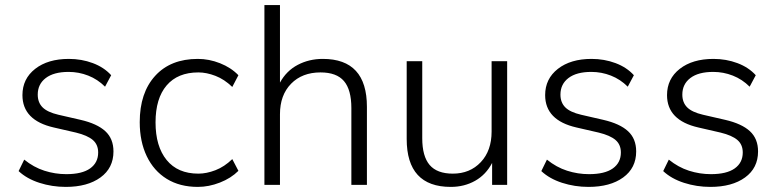

<svg xmlns="http://www.w3.org/2000/svg" viewBox="-20 -725 3046 753"><path d="M238 8Q184 8 134.5 -8Q85 -24 53 -54L75 -99Q112 -69 154 -55.5Q196 -42 240 -42Q302 -42 333.5 -64.5Q365 -87 365 -127Q365 -158 344 -176Q323 -194 278 -205L191 -225Q68 -253 68 -352Q68 -416 118 -455Q168 -494 250 -494Q300 -494 344 -477.5Q388 -461 416 -430L392 -385Q363 -414 326 -428.5Q289 -443 249 -443Q191 -443 159.5 -419Q128 -395 128 -354Q128 -323 147 -304Q166 -285 209 -275L296 -255Q361 -240 393 -210.5Q425 -181 425 -131Q425 -66 374 -29Q323 8 238 8Z M756 8Q685 8 634 -23.5Q583 -55 555.5 -112.5Q528 -170 528 -246Q528 -361 588.5 -427.5Q649 -494 756 -494Q800 -494 843 -477Q886 -460 915 -430L891 -384Q860 -414 825 -427.5Q790 -441 758 -441Q677 -441 633.5 -390Q590 -339 590 -245Q590 -151 633.5 -97.5Q677 -44 758 -44Q790 -44 825 -57.5Q860 -71 891 -101L915 -55Q886 -26 842.5 -9Q799 8 756 8Z M1017 0V-705H1078V-401Q1103 -447 1147.5 -470.5Q1192 -494 1246 -494Q1419 -494 1419 -306V0H1358V-301Q1358 -373 1329 -407Q1300 -441 1237 -441Q1165 -441 1121.5 -396.5Q1078 -352 1078 -277V0Z M1748 8Q1575 8 1575 -180V-485H1636V-183Q1636 -112 1665 -78Q1694 -44 1756 -44Q1823 -44 1865.5 -89Q1908 -134 1908 -209V-485H1969V0H1910V-86Q1886 -40 1843.5 -16Q1801 8 1748 8Z M2288 8Q2234 8 2184.5 -8Q2135 -24 2103 -54L2125 -99Q2162 -69 2204 -55.5Q2246 -42 2290 -42Q2352 -42 2383.5 -64.5Q2415 -87 2415 -127Q2415 -158 2394 -176Q2373 -194 2328 -205L2241 -225Q2118 -253 2118 -352Q2118 -416 2168 -455Q2218 -494 2300 -494Q2350 -494 2394 -477.5Q2438 -461 2466 -430L2442 -385Q2413 -414 2376 -428.5Q2339 -443 2299 -443Q2241 -443 2209.5 -419Q2178 -395 2178 -354Q2178 -323 2197 -304Q2216 -285 2259 -275L2346 -255Q2411 -240 2443 -210.5Q2475 -181 2475 -131Q2475 -66 2424 -29Q2373 8 2288 8Z M2766 8Q2712 8 2662.5 -8Q2613 -24 2581 -54L2603 -99Q2640 -69 2682 -55.5Q2724 -42 2768 -42Q2830 -42 2861.5 -64.5Q2893 -87 2893 -127Q2893 -158 2872 -176Q2851 -194 2806 -205L2719 -225Q2596 -253 2596 -352Q2596 -416 2646 -455Q2696 -494 2778 -494Q2828 -494 2872 -477.5Q2916 -461 2944 -430L2920 -385Q2891 -414 2854 -428.5Q2817 -443 2777 -443Q2719 -443 2687.5 -419Q2656 -395 2656 -354Q2656 -323 2675 -304Q2694 -285 2737 -275L2824 -255Q2889 -240 2921 -210.5Q2953 -181 2953 -131Q2953 -66 2902 -29Q2851 8 2766 8Z"/></svg>

Font: Nunito Sans Light
Style: Regular
Weight: 300
Designer: Vernon Adams
Foundry: Vernon Adams
Version: Version 3.101; ttfautohint (v1.8.4.7-5d5b);gftools[0.9.27]